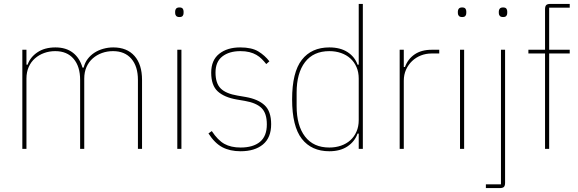

<svg xmlns="http://www.w3.org/2000/svg" viewBox="-20 -760 2950 980"><path d="M94 0V-506H115V-430H121Q134 -468 171 -493Q208 -518 263 -518Q317 -518 352 -491Q387 -464 401 -415H407Q413 -440 427.5 -459Q442 -478 462 -491Q482 -504 507 -511Q532 -518 558 -518Q628 -518 666.5 -474.5Q705 -431 705 -352V0H684V-352Q684 -421 650.5 -460Q617 -499 557 -499Q527 -499 500.5 -489.5Q474 -480 453.5 -462Q433 -444 421.5 -418Q410 -392 410 -359V0H389V-352Q389 -421 355.5 -460Q322 -499 262 -499Q232 -499 205.5 -489.5Q179 -480 158.5 -462Q138 -444 126.5 -418Q115 -392 115 -359V0Z M896 -673Q884 -673 879 -679Q874 -685 874 -693V-702Q874 -710 879 -716Q884 -722 896 -722Q908 -722 912.5 -716Q917 -710 917 -702V-693Q917 -685 912.5 -679Q908 -673 896 -673ZM885 -506H906V0H885Z M1208 12Q1154 12 1115 -8.5Q1076 -29 1044 -79L1061 -91Q1092 -44 1125.5 -25.5Q1159 -7 1208 -7Q1272 -7 1307 -36Q1342 -65 1342 -125Q1342 -182 1315 -208.5Q1288 -235 1230 -245L1189 -252Q1125 -263 1091.5 -293.5Q1058 -324 1058 -389Q1058 -453 1099 -485.5Q1140 -518 1206 -518Q1265 -518 1298.5 -497.5Q1332 -477 1355 -447L1339 -433Q1328 -447 1316 -459Q1304 -471 1288.5 -480Q1273 -489 1253 -494Q1233 -499 1207 -499Q1150 -499 1115 -472Q1080 -445 1080 -390Q1080 -335 1106.5 -308.5Q1133 -282 1193 -272L1234 -265Q1297 -254 1330.5 -223Q1364 -192 1364 -126Q1364 -57 1322 -22.5Q1280 12 1208 12Z M1811 -78H1805Q1791 -38 1754 -13Q1717 12 1661 12Q1570 12 1520.5 -51.5Q1471 -115 1471 -253Q1471 -391 1520.5 -454.5Q1570 -518 1661 -518Q1717 -518 1754 -494Q1791 -470 1805 -430H1811V-740H1832V0H1811ZM1661 -7Q1693 -7 1720.5 -16.5Q1748 -26 1768 -44Q1788 -62 1799.5 -88Q1811 -114 1811 -147V-359Q1811 -392 1799.5 -418Q1788 -444 1768 -462Q1748 -480 1720.5 -489.5Q1693 -499 1661 -499Q1580 -499 1537 -443Q1494 -387 1494 -287V-219Q1494 -119 1537 -63Q1580 -7 1661 -7Z M2020 0V-506H2041V-418H2047Q2062 -459 2096.5 -482.5Q2131 -506 2183 -506H2222V-487H2183Q2154 -487 2128.5 -477Q2103 -467 2083.5 -448.5Q2064 -430 2052.5 -404.5Q2041 -379 2041 -348V0Z M2339 -673Q2327 -673 2322 -679Q2317 -685 2317 -693V-702Q2317 -710 2322 -716Q2327 -722 2339 -722Q2351 -722 2355.5 -716Q2360 -710 2360 -702V-693Q2360 -685 2355.5 -679Q2351 -673 2339 -673ZM2328 -506H2349V0H2328Z M2537 -506H2558V173Q2558 188 2552 194Q2546 200 2531 200H2460V181H2537ZM2548 -673Q2536 -673 2531 -679Q2526 -685 2526 -693V-702Q2526 -710 2531 -716Q2536 -722 2548 -722Q2560 -722 2564.5 -716Q2569 -710 2569 -702V-693Q2569 -685 2564.5 -679Q2560 -673 2548 -673Z M2762 -487H2677V-506H2762V-713Q2762 -728 2768 -734Q2774 -740 2789 -740H2888V-721H2783V-506H2888V-487H2783V0H2762Z"/></svg>

Font: IBM Plex Sans Cond Thin
Style: Regular
Weight: 100
Width: 3
Designer: Mike Abbink, Paul van der Laan, Pieter van Rosmalen
Foundry: Bold Monday
Version: Version 1.3